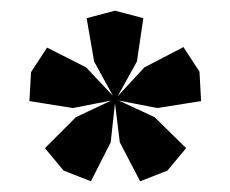

<svg xmlns="http://www.w3.org/2000/svg" viewBox="-20 -793 430 359"><path d="M202 -605 269 -574 328 -516 293 -474 242 -454 204 -527 195 -600 187 -527 150 -454 99 -474 64 -516 122 -574 188 -605 116 -591 35 -604 38 -658 68 -704 141 -667 191 -614 156 -678 142 -759 195 -773 248 -759 236 -678 200 -613 250 -667 323 -705 353 -659 356 -604 274 -591Z"/></svg>

Font: Cinzel Decorative Black
Style: Regular
Weight: 900
Designer: Natanael Gama
Version: Version 1.002;PS 001.002;hotconv 1.0.56;makeotf.lib2.0.21325